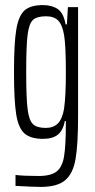

<svg xmlns="http://www.w3.org/2000/svg" viewBox="-20 -538 374 755"><path d="M41 193V150Q73 154 132 154Q180 154 202.5 136.5Q225 119 232 76.5Q239 34 239 -56V-62H235Q228 -25 207.5 -8.5Q187 8 149 8Q100 8 76 -13.5Q52 -35 43.5 -89.5Q35 -144 35 -255Q35 -367 44 -421.5Q53 -476 76.5 -497Q100 -518 149 -518Q184 -518 207 -502.5Q230 -487 238 -442H243L247 -510H287V-80Q287 31 277 88Q267 145 236 171Q205 197 140 197Q113 197 41 193ZM232 -111Q239 -161 239 -251Q239 -359 232 -400Q225 -441 208.5 -457.5Q192 -474 161 -474Q125 -474 109.5 -459.5Q94 -445 88.5 -401Q83 -357 83 -255Q83 -153 88.5 -109Q94 -65 109.5 -50Q125 -35 160 -35Q190 -35 207.5 -52.5Q225 -70 232 -111Z"/></svg>

Font: Saira Ultra Condensed Light
Style: Regular
Weight: 300
Width: 1
Designer: Hector Gatti with collaboration of the Omnibus-Type team
Foundry: Omnibus-Type
Version: Version 1.001; ttfautohint (v1.8)